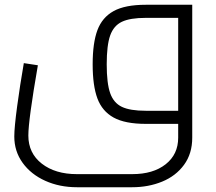

<svg xmlns="http://www.w3.org/2000/svg" viewBox="-20 -520 905 806"><path d="M787 -500V58Q787 125 752.5 172Q718 219 660.5 242.5Q603 266 535 266H303Q230 266 170 239Q110 212 75 163.5Q40 115 40 53Q40 15 52 -74Q64 -163 80 -255L139 -246Q99 -16 99 49Q99 123 155.5 167Q212 211 303 211H535Q623 211 675.5 169.5Q728 128 728 58V0H592Q505 0 457 -26.5Q409 -53 389 -106.5Q369 -160 369 -250Q369 -340 389 -393.5Q409 -447 457 -473.5Q505 -500 592 -500ZM728 -55V-445H592Q526 -445 491.5 -428.5Q457 -412 442.5 -371Q428 -330 428 -250Q428 -170 442.5 -129Q457 -88 491.5 -71.5Q526 -55 592 -55Z"/></svg>

Font: Cairo Light
Style: Regular
Weight: 300
Designer: Mohamed Gaber, Accademia di Belle Arti di Urbino and others
Foundry: Kief Type Foundry, Accademia di Belle Arti di Urbino and others
Version: Version 3.011